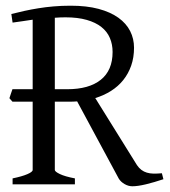

<svg xmlns="http://www.w3.org/2000/svg" viewBox="-20 -650 601 677"><path d="M210.9 -588.9Q192.4 -588.9 173.3 -587.4V-335.4H216.8Q293.9 -335.4 335.4 -368.7Q377 -401.9 377 -466.8Q377 -493.7 367.4 -516.1Q357.9 -538.6 337.6 -554.7Q317.4 -570.8 285.9 -579.8Q254.4 -588.9 210.9 -588.9ZM24.4 0V-21Q57.6 -27.8 76.4 -35.9Q95.2 -43.9 95.2 -50.8V-291.5H23.9L13.2 -303.7Q15.6 -311 18.3 -319.3Q21 -327.6 23.9 -335.4H95.2V-580.6Q78.1 -578.1 60.3 -575.4Q42.5 -572.8 24.4 -570.3L20 -600.6Q43 -606.4 66.4 -611.6Q89.8 -616.7 115.2 -620.8Q140.6 -625 168.7 -627.4Q196.8 -629.9 229 -629.9Q285.6 -629.9 327.6 -618.7Q369.6 -607.4 397.5 -587.4Q425.3 -567.4 439 -540.3Q452.6 -513.2 452.6 -481.9Q452.6 -447.3 442.6 -418.7Q432.6 -390.1 414.6 -367.7Q396.5 -345.2 371.3 -329.3Q346.2 -313.5 315.9 -304.2L462.9 -67.9Q470.2 -57.1 478.8 -50.8Q487.3 -44.4 497.8 -41.3Q508.3 -38.1 521.2 -37.8Q534.2 -37.6 550.8 -39.1L556.2 -18.1Q523.9 -7.3 494.9 -0.2Q465.8 6.8 446.8 6.8Q432.6 6.8 419.2 -1Q405.8 -8.8 398.9 -20L252 -292.5Q245.1 -292 238.5 -291.7Q231.9 -291.5 225.1 -291.5H173.3V-50.8Q173.3 -44.9 190.9 -36.4Q208.5 -27.8 244.1 -21V0Z"/></svg>

Font: Gentium Plus Afr
Style: Regular
Weight: 400
Designer: J. Victor Gaultney, Annie Olsen, Iska Routamaa, Becca Hirsbrunner
Foundry: SIL International
Version: Version 5.000